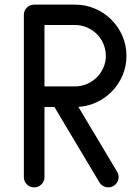

<svg xmlns="http://www.w3.org/2000/svg" viewBox="-20 -794 583 829"><path d="M304 -332H292L305 -355L486 -52Q492 -41 492 -29Q492 -11 479 2Q466 15 448 15Q436 15 425.5 9Q415 3 409 -7L215 -332H172V-29Q172 -11 159 2Q146 15 128 15Q109 15 96 2Q83 -11 83 -29V-730Q83 -748 96 -761Q109 -774 128 -774H304Q350 -774 390.5 -756.5Q431 -739 461 -709Q491 -679 508.5 -639Q526 -599 526 -553Q526 -507 508.5 -467Q491 -427 461 -397Q431 -367 390.5 -349.5Q350 -332 304 -332ZM304 -686H172V-421H304Q331 -421 355.5 -431.5Q380 -442 398 -460Q416 -478 426.5 -502Q437 -526 437 -553Q437 -580 426.5 -604.5Q416 -629 398 -647Q380 -665 355.5 -675.5Q331 -686 304 -686Z"/></svg>

Font: Hanken
Style: Book
Weight: 400
Designer: Alfredo Marco Pradil
Foundry: Hanken Design Co.
Version: Version 2.06 2014